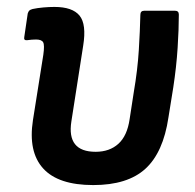

<svg xmlns="http://www.w3.org/2000/svg" viewBox="-20 -523 563 554"><path d="M249 11Q148 11 104.5 -37Q61 -85 75 -176L105 -365Q109 -393 104.5 -401Q100 -409 84 -409Q78 -409 71.5 -408.5Q65 -408 58 -407Q48 -406 50 -416L60 -484Q62 -490 64.5 -492.5Q67 -495 74 -497Q88 -500 105 -501.5Q122 -503 137 -503Q189 -503 209.5 -478Q230 -453 220 -391L186 -173Q179 -129 196.5 -107Q214 -85 256 -85Q296 -85 321.5 -108Q347 -131 354 -179L366 -257Q377 -321 380.5 -378Q384 -435 385 -480Q385 -492 396 -492H485Q496 -492 496 -481Q496 -439 492.5 -384.5Q489 -330 480 -271L466 -184Q451 -83 399.5 -36Q348 11 249 11Z"/></svg>

Font: Sofia Sans Semi Condensed
Style: Bold Italic
Weight: 700
Italic angle: -9°
Version: Version 4.100